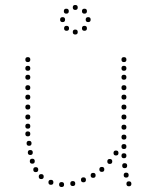

<svg xmlns="http://www.w3.org/2000/svg" viewBox="-20 -750 620 773"><path d="M283 -710Q273 -710 273 -720Q273 -730 283 -730Q293 -730 293 -720Q293 -710 283 -710ZM335 -661Q325 -661 325 -671Q325 -681 335 -681Q345 -681 345 -671Q345 -661 335 -661ZM232 -661Q222 -661 222 -671Q222 -681 232 -681Q242 -681 242 -671Q242 -661 232 -661ZM283 -611Q273 -611 273 -621Q273 -631 283 -631Q293 -631 293 -621Q293 -611 283 -611ZM320 -626Q310 -626 310 -636Q310 -646 320 -646Q330 -646 330 -636Q330 -626 320 -626ZM320 -695Q310 -695 310 -705Q310 -715 320 -715Q330 -715 330 -705Q330 -695 320 -695ZM248 -626Q238 -626 238 -636Q238 -646 248 -646Q258 -646 258 -636Q258 -626 248 -626ZM247 -695Q237 -695 237 -705Q237 -715 247 -715Q257 -715 257 -705Q257 -695 247 -695ZM479 -289Q489 -289 489 -279Q489 -269 479 -269Q469 -269 469 -279Q469 -289 479 -289ZM479 -329Q489 -329 489 -319Q489 -309 479 -309Q469 -309 469 -319Q469 -329 479 -329ZM479 -369Q489 -369 489 -359Q489 -349 479 -349Q469 -349 469 -359Q469 -369 479 -369ZM479 -407Q489 -407 489 -397Q489 -387 479 -387Q469 -387 469 -397Q469 -407 479 -407ZM479 -449Q489 -449 489 -439Q489 -429 479 -429Q469 -429 469 -439Q469 -449 479 -449ZM479 -485Q489 -485 489 -475Q489 -465 479 -465Q469 -465 469 -475Q469 -485 479 -485ZM479 -520Q489 -520 489 -510Q489 -500 479 -500Q469 -500 469 -510Q469 -520 479 -520ZM499 -20Q509 -20 509 -10Q509 0 499 0Q489 0 489 -10Q489 -20 499 -20ZM479 -133Q489 -133 489 -123Q489 -113 479 -113Q469 -113 469 -123Q469 -133 479 -133ZM479 -170Q489 -170 489 -160Q489 -150 479 -150Q469 -150 469 -160Q469 -170 479 -170ZM479 -208Q489 -208 489 -198Q489 -188 479 -188Q469 -188 469 -198Q469 -208 479 -208ZM479 -248Q489 -248 489 -238Q489 -228 479 -228Q469 -228 469 -238Q469 -248 479 -248ZM482 -93Q492 -93 492 -83Q492 -73 482 -73Q472 -73 472 -83Q472 -93 482 -93ZM488 -55Q498 -55 498 -45Q498 -35 488 -35Q478 -35 478 -45Q478 -55 488 -55ZM92 -289Q102 -289 102 -279Q102 -269 92 -269Q82 -269 82 -279Q82 -289 92 -289ZM92 -329Q102 -329 102 -319Q102 -309 92 -309Q82 -309 82 -319Q82 -329 92 -329ZM92 -369Q102 -369 102 -359Q102 -349 92 -349Q82 -349 82 -359Q82 -369 92 -369ZM92 -407Q102 -407 102 -397Q102 -387 92 -387Q82 -387 82 -397Q82 -407 92 -407ZM92 -449Q102 -449 102 -439Q102 -429 92 -429Q82 -429 82 -439Q82 -449 92 -449ZM92 -485Q102 -485 102 -475Q102 -465 92 -465Q82 -465 82 -475Q82 -485 92 -485ZM92 -520Q102 -520 102 -510Q102 -500 92 -500Q82 -500 82 -510Q82 -520 92 -520ZM273 -21Q283 -21 283 -11Q283 -1 273 -1Q263 -1 263 -11Q263 -21 273 -21ZM228 -17Q238 -17 238 -7Q238 3 228 3Q218 3 218 -7Q218 -17 228 -17ZM185 -26Q195 -26 195 -16Q195 -6 185 -6Q175 -6 175 -16Q175 -26 185 -26ZM146 -49Q156 -49 156 -39Q156 -29 146 -29Q136 -29 136 -39Q136 -49 146 -49ZM124 -77Q134 -77 134 -67Q134 -57 124 -57Q114 -57 114 -67Q114 -77 124 -77ZM102 -146Q112 -146 112 -136Q112 -126 102 -126Q92 -126 92 -136Q92 -146 102 -146ZM97 -183Q107 -183 107 -173Q107 -163 97 -163Q87 -163 87 -173Q87 -183 97 -183ZM110 -111Q120 -111 120 -101Q120 -91 110 -91Q100 -91 100 -101Q100 -111 110 -111ZM92 -221Q102 -221 102 -211Q102 -201 92 -201Q82 -201 82 -211Q82 -221 92 -221ZM316 -36Q326 -36 326 -26Q326 -16 316 -16Q306 -16 306 -26Q306 -36 316 -36ZM92 -252Q102 -252 102 -242Q102 -232 92 -232Q82 -232 82 -242Q82 -252 92 -252ZM355 -54Q365 -54 365 -44Q365 -34 355 -34Q345 -34 345 -44Q345 -54 355 -54ZM390 -78Q400 -78 400 -68Q400 -58 390 -58Q380 -58 380 -68Q380 -78 390 -78ZM422 -110Q432 -110 432 -100Q432 -90 422 -90Q412 -90 412 -100Q412 -110 422 -110ZM447 -144Q457 -144 457 -134Q457 -124 447 -124Q437 -124 437 -134Q437 -144 447 -144Z"/></svg>

Font: Raleway Dots
Style: Regular
Weight: 400
Designer: Matt McInerney, Pablo Impallari, Rodrigo Fuenzalida, Brenda Gallo
Foundry: Matt McInerney, Pablo Impallari, Rodrigo Fuenzalida, Brenda Gallo
Version: Version 1.000